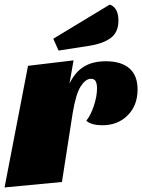

<svg xmlns="http://www.w3.org/2000/svg" viewBox="-38 -799 624 843"><path d="M427 -530Q494 -530 530 -499Q566 -468 566 -406Q566 -336 522.5 -292.5Q479 -249 411 -249Q389 -249 370 -254Q351 -259 341 -269Q361 -294 374.5 -335.5Q388 -377 388 -411Q388 -430 382.5 -441.5Q377 -453 361 -453Q338 -453 316.5 -420Q295 -387 281 -302L234 0L-18 24L85 -510L285 -534L267 -432Q292 -483 330.5 -506.5Q369 -530 427 -530ZM482 -709Q482 -656 446.5 -631Q411 -606 348 -597L219 -577L196 -629L444 -779Q482 -765 482 -709Z"/></svg>

Font: Sansita Black Italic
Style: Regular
Weight: 900
Italic angle: -11°
Designer: Pablo Cosgaya
Foundry: Omnibus-Type
Version: Version 1.006